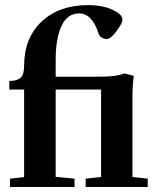

<svg xmlns="http://www.w3.org/2000/svg" viewBox="-20 -746 635 766"><path d="M20 0V-33.2L76.2 -39.6V-388.7H17.1V-422.9Q47.9 -422.9 62 -435.8Q76.2 -448.7 76.2 -482.9Q76.2 -594.2 146 -659.9Q215.8 -725.6 331.1 -725.6Q389.6 -725.6 429 -707Q468.3 -688.5 468.3 -668.9Q468.3 -652.8 444.8 -621.6Q421.4 -590.3 405.8 -590.3Q396 -590.3 386.5 -595.7Q377 -601.1 373 -612.3Q347.7 -692.4 295.9 -692.4Q248 -692.4 225.1 -641.8Q202.1 -591.3 202.1 -507.8V-439.9H342.3Q381.8 -439.9 399.9 -440.4Q418 -440.9 439.5 -443.8Q460.9 -446.8 476.6 -453.1L513.7 -443.4Q508.3 -407.7 508.3 -350.6V-40L569.3 -33.2V0H321.8V-33.2L383.3 -40V-388.7H202.1V-40.5L277.3 -33.2V0Z"/></svg>

Font: Elstob 10pt
Style: Bold
Weight: 700
Designer: Peter S. Baker
Version: Version 1.015